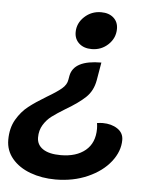

<svg xmlns="http://www.w3.org/2000/svg" viewBox="-65 -554 673 808"><g transform="rotate(5 271.5 -150.0)"><path d="M402 -445Q402 -406 373 -378.5Q344 -351 303 -351Q270 -351 250 -369Q230 -387 230 -416Q230 -454 259.5 -481.5Q289 -509 330 -509Q363 -509 382.5 -491.5Q402 -474 402 -445ZM336 -222Q328 -177 298.5 -149Q269 -121 216 -90Q180 -68 159.5 -52.5Q139 -37 125 -14Q111 9 111 39Q111 70 137 87.5Q163 105 212 105Q278 105 316.5 73Q355 41 355 -19Q355 -29 353 -43Q369 -45 377 -45Q414 -45 439.5 -28Q465 -11 465 19Q465 67 430.5 111Q396 155 335 182Q274 209 199 209Q141 209 92.5 191Q44 173 15.5 139Q-13 105 -13 60Q-13 10 8 -26Q29 -62 58.5 -85Q88 -108 133 -135Q174 -159 194 -176Q214 -193 217 -214L220 -231Q233 -298 349 -298Z"/></g></svg>

Font: K2D SemiBold
Style: Italic
Weight: 600
Italic angle: -10°
Designer: Katatrad Aksorn Co.,Ltd.
Foundry: Cadson Demak Co.,Ltd.
Version: Version 1.000; ttfautohint (v1.6)